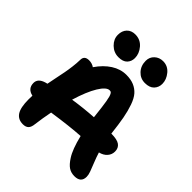

<svg xmlns="http://www.w3.org/2000/svg" viewBox="-255 -1098 1276 1276"><g transform="rotate(45 383.5 -460.0)"><path d="M551.8 -750Q509.3 -750 480.2 -781Q451.2 -812 451.2 -858.9Q451.2 -893.6 475.6 -916.3Q500 -939 535.2 -939Q580.1 -939 609.1 -903.6Q638.2 -868.2 638.2 -828.1Q638.2 -795.4 616.7 -772.7Q595.2 -750 551.8 -750ZM306.2 -747.1Q262.2 -747.1 230.2 -778.3Q198.2 -809.6 198.2 -850.1Q198.2 -888.2 220 -911.1Q241.7 -934.1 278.8 -934.1Q327.1 -934.1 357.7 -898.2Q388.2 -862.3 388.2 -820.8Q388.2 -789.1 368.2 -768.1Q348.1 -747.1 306.2 -747.1ZM658.2 19Q626.5 19 602.8 3.4Q579.1 -12.2 555.2 -49.8Q523.4 -98.1 499 -199.2Q404.8 -193.8 250 -170.9Q236.8 -103.5 229 -42Q226.1 -10.7 212.6 3.2Q199.2 17.1 171.9 17.1Q126.5 17.1 104.2 -16.8Q82 -50.8 82 -127Q82 -150.9 83 -162.1Q27.8 -174.3 27.8 -227.1Q27.8 -269 82 -285.2Q84.5 -285.6 89.6 -287.1Q94.7 -288.6 97.2 -289.1Q101.6 -313 110.4 -355.7Q119.1 -398.4 124.3 -424.6Q129.4 -450.7 134 -487.3Q138.7 -523.9 139.2 -555.2Q139.2 -595.2 183.1 -595.2Q211.4 -595.2 232.9 -580.1Q272.5 -638.2 322.3 -670.2Q372.1 -702.1 426.8 -702.1Q468.8 -702.1 499.3 -689.2Q529.8 -676.3 551.3 -651.9Q572.8 -627.4 588.1 -583.5Q603.5 -539.6 613.3 -487.1Q623 -434.6 631.8 -356V-355Q687.5 -355 710.7 -337.9Q733.9 -320.8 733.9 -288.1Q733.9 -259.3 714.8 -237.8Q695.8 -216.3 662.1 -208Q672.4 -174.3 687.5 -137Q702.6 -99.6 710.9 -76.7Q719.2 -53.7 719.2 -36.1Q719.2 19 658.2 19ZM420.9 -550.8Q390.6 -550.8 355 -492.2Q319.3 -433.6 288.1 -330.1Q383.8 -344.7 473.1 -350.1Q473.1 -356 472.2 -358.9Q467.3 -403.3 463.6 -432.4Q460 -461.4 456.1 -483.9Q452.1 -506.3 448.7 -518.6Q445.3 -530.8 440.9 -538.6Q436.5 -546.4 432.1 -548.6Q427.7 -550.8 420.9 -550.8Z"/></g></svg>

Font: Shantell Sans Bouncy
Style: Bold
Weight: 700
Designer: Stephen Nixon, Anya Danilova, Shantell Martin
Foundry: Arrow Type
Version: Version 1.006;[9816181b4]